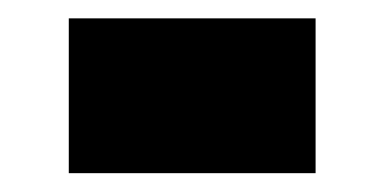

<svg xmlns="http://www.w3.org/2000/svg" viewBox="-20 -452 412 206"><path d="M318.6 -432.3V-266.2H53.8V-432.3Z"/></svg>

Font: Unbounded Variable
Style: Regular
Weight: 400
Designer: Luke Prowse, Jean-Baptiste Morizot, Fátima Lázaro, Florian Runge
Foundry: NaN
Version: Version 1.600;FEAKit 1.0